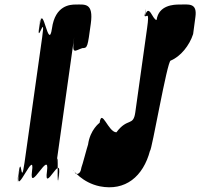

<svg xmlns="http://www.w3.org/2000/svg" viewBox="-20 -845 882 846"><path d="M313 -825C290 -825 223 -822 209 -720C194 -616 169 -834 156 -740C142 -638 168 -840 154 -738C138 -626 183 -802 166 -682L88 -128C71 -8 76 -184 60 -72C46 30 76 -172 62 -70C49 24 136 -194 121 -90C107 12 201 -192 187 -90C172 14 255 -181 239 -70C225 32 254 -174 240 -72C227 20 241 -212 229 -128L307 -682C295 -598 310 -623 343 -633C366 -633 366 -638 380 -740C393 -834 354 -825 313 -825ZM770 -825C747 -825 679 -823 670 -757C652 -757 637 -833 619 -776C619 -776 626 -841 617 -775C625 -765 640 -804 628 -720L576 -349C567 -287 542 -328 493 -262C457 -262 428 -370 419 -304C419 -304 377 -274 368 -208C365 -201 342 -113 339 -108C336 -87 329 -78 315 -78C312 -83 302 -98 302 -96C302 -96 342 -40 420 -24C532 -2 611 -67 641 -181C648 -176 717 -578 732 -578C776 -596 815 -645 831 -695L841 -770C850 -834 811 -825 770 -825Z"/></svg>

Font: Hussar Przerywany
Style: Obl
Weight: 400
Foundry: Cannot Into Space Fonts
Version: Version 0.982